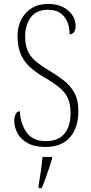

<svg xmlns="http://www.w3.org/2000/svg" viewBox="-20 -744 466 985"><path d="M213 10Q157 10 121.5 -10Q86 -30 69.5 -61Q53 -92 53 -125Q53 -143 60 -158Q67 -173 82 -173Q85 -108 117 -64Q149 -20 215 -20Q278 -20 310 -57.5Q342 -95 342 -164Q342 -210 328 -240.5Q314 -271 284 -295.5Q254 -320 206 -348Q163 -373 133 -400.5Q103 -428 86.5 -466Q70 -504 70 -560Q70 -606 89 -643.5Q108 -681 143.5 -702.5Q179 -724 227 -724Q272 -724 303.5 -707.5Q335 -691 351.5 -665.5Q368 -640 368 -613Q368 -590 359.5 -579Q351 -568 337 -568Q337 -625 308.5 -659.5Q280 -694 226 -694Q167 -694 138 -655Q109 -616 109 -557Q109 -513 122 -483.5Q135 -454 162 -431Q189 -408 231 -383Q273 -358 307 -331.5Q341 -305 361.5 -268Q382 -231 382 -175Q382 -88 338.5 -39Q295 10 213 10ZM178 208Q184 172 189.5 135Q195 98 198 61H247V71Q241 92 231.5 119.5Q222 147 212.5 174Q203 201 194 221H178Z"/></svg>

Font: Noto Serif Sinhala Condensed ExtraLight
Style: Regular
Weight: 200
Width: 3
Designer: Jelle Bosma - Monotype Design Team
Foundry: Monotype Imaging Inc.
Version: Version 2.007; ttfautohint (v1.8.4.7-5d5b)